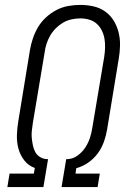

<svg xmlns="http://www.w3.org/2000/svg" viewBox="-20 -763 540 783"><path d="M10 0 19 -55H118L122 -78Q96 -87 79 -109Q62 -131 55 -157.5Q48 -184 49 -213Q50 -242 55 -271L102 -558Q106 -582 114 -606Q122 -630 135 -652Q148 -674 167.5 -692Q187 -710 210 -722Q233 -734 258 -738.5Q283 -743 307 -743Q335 -743 361.5 -737Q388 -731 409 -716Q430 -701 443.5 -679Q457 -657 463.5 -631.5Q470 -606 469.5 -578Q469 -550 464 -522L417 -236Q413 -211 404 -185.5Q395 -160 379 -138Q363 -116 340 -100Q317 -84 291 -77L288 -55H387L378 0H231L250 -114H256Q278 -115 297 -129Q316 -143 328.5 -162.5Q341 -182 347.5 -203Q354 -224 357 -245L405 -531Q408 -550 408.5 -569Q409 -588 406 -605.5Q403 -623 395 -639Q387 -655 374 -666.5Q361 -678 343.5 -683Q326 -688 307 -688Q290 -688 271.5 -684Q253 -680 237 -670.5Q221 -661 207.5 -647.5Q194 -634 184.5 -617.5Q175 -601 169.5 -583.5Q164 -566 162 -549L114 -262Q112 -247 110 -231.5Q108 -216 109.5 -201Q111 -186 114 -171Q117 -156 123.5 -143.5Q130 -131 142.5 -123Q155 -115 171 -114H176L157 0Z"/></svg>

Font: Iosevka Light Oblique
Style: Regular
Weight: 300
Italic angle: -9°
Monospace: yes
Designer: Belleve Invis
Foundry: Belleve Invis
Version: Version 32.5.0; ttfautohint (v1.8.4)